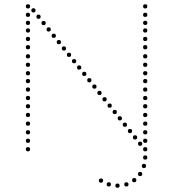

<svg xmlns="http://www.w3.org/2000/svg" viewBox="-20 -720 816 907"><path d="M112 -208Q102 -208 102 -218Q102 -228 112 -228Q122 -228 122 -218Q122 -208 112 -208ZM112 -167Q102 -167 102 -177Q102 -187 112 -187Q122 -187 122 -177Q122 -167 112 -167ZM112 -126Q102 -126 102 -136Q102 -146 112 -146Q122 -146 122 -136Q122 -126 112 -126ZM112 -85Q102 -85 102 -95Q102 -105 112 -105Q122 -105 122 -95Q122 -85 112 -85ZM112 -526Q102 -526 102 -536Q102 -546 112 -546Q122 -546 122 -536Q122 -526 112 -526ZM112 -487Q102 -487 102 -497Q102 -507 112 -507Q122 -507 122 -497Q122 -487 112 -487ZM112 -444Q102 -444 102 -454Q102 -464 112 -464Q122 -464 122 -454Q122 -444 112 -444ZM112 -364Q102 -364 102 -374Q102 -384 112 -384Q122 -384 122 -374Q122 -364 112 -364ZM112 -327Q102 -327 102 -337Q102 -347 112 -347Q122 -347 122 -337Q122 -327 112 -327ZM112 -287Q102 -287 102 -297Q102 -307 112 -307Q122 -307 122 -297Q122 -287 112 -287ZM112 -247Q102 -247 102 -257Q102 -267 112 -267Q122 -267 122 -257Q122 -247 112 -247ZM112 -680Q102 -680 102 -690Q102 -700 112 -700Q122 -700 122 -690Q122 -680 112 -680ZM112 -640Q102 -640 102 -650Q102 -660 112 -660Q122 -660 122 -650Q122 -640 112 -640ZM112 -602Q102 -602 102 -612Q102 -622 112 -622Q122 -622 122 -612Q122 -602 112 -602ZM112 -566Q102 -566 102 -576Q102 -586 112 -586Q122 -586 122 -576Q122 -566 112 -566ZM112 -404Q102 -404 102 -414Q102 -424 112 -424Q122 -424 122 -414Q122 -404 112 -404ZM112 -45Q102 -45 102 -55Q102 -65 112 -65Q122 -65 122 -55Q122 -45 112 -45ZM112 -5Q102 -5 102 -15Q102 -25 112 -25Q122 -25 122 -15Q122 -5 112 -5ZM162 -631Q152 -631 152 -641Q152 -651 162 -651Q172 -651 172 -641Q172 -631 162 -631ZM138 -661Q128 -661 128 -671Q128 -681 138 -681Q148 -681 148 -671Q148 -661 138 -661ZM186 -601Q176 -601 176 -611Q176 -621 186 -621Q196 -621 196 -611Q196 -601 186 -601ZM210 -571Q200 -571 200 -581Q200 -591 210 -591Q220 -591 220 -581Q220 -571 210 -571ZM234 -541Q224 -541 224 -551Q224 -561 234 -561Q244 -561 244 -551Q244 -541 234 -541ZM258 -511Q248 -511 248 -521Q248 -531 258 -531Q268 -531 268 -521Q268 -511 258 -511ZM282 -481Q272 -481 272 -491Q272 -501 282 -501Q292 -501 292 -491Q292 -481 282 -481ZM306 -451Q296 -451 296 -461Q296 -471 306 -471Q316 -471 316 -461Q316 -451 306 -451ZM330 -421Q320 -421 320 -431Q320 -441 330 -441Q340 -441 340 -431Q340 -421 330 -421ZM354 -391Q344 -391 344 -401Q344 -411 354 -411Q364 -411 364 -401Q364 -391 354 -391ZM378 -361Q368 -361 368 -371Q368 -381 378 -381Q388 -381 388 -371Q388 -361 378 -361ZM402 -331Q392 -331 392 -341Q392 -351 402 -351Q412 -351 412 -341Q412 -331 402 -331ZM426 -301Q416 -301 416 -311Q416 -321 426 -321Q436 -321 436 -311Q436 -301 426 -301ZM450 -271Q440 -271 440 -281Q440 -291 450 -291Q460 -291 460 -281Q460 -271 450 -271ZM474 -241Q464 -241 464 -251Q464 -261 474 -261Q484 -261 484 -251Q484 -241 474 -241ZM498 -211Q488 -211 488 -221Q488 -231 498 -231Q508 -231 508 -221Q508 -211 498 -211ZM522 -181Q512 -181 512 -191Q512 -201 522 -201Q532 -201 532 -191Q532 -181 522 -181ZM546 -151Q536 -151 536 -161Q536 -171 546 -171Q556 -171 556 -161Q556 -151 546 -151ZM570 -121Q560 -121 560 -131Q560 -141 570 -141Q580 -141 580 -131Q580 -121 570 -121ZM594 -91Q584 -91 584 -101Q584 -111 594 -111Q604 -111 604 -101Q604 -91 594 -91ZM618 -61Q608 -61 608 -71Q608 -81 618 -81Q628 -81 628 -71Q628 -61 618 -61ZM642 -31Q632 -31 632 -41Q632 -51 642 -51Q652 -51 652 -41Q652 -31 642 -31ZM666 -208Q656 -208 656 -218Q656 -228 666 -228Q676 -228 676 -218Q676 -208 666 -208ZM666 -167Q656 -167 656 -177Q656 -187 666 -187Q676 -187 676 -177Q676 -167 666 -167ZM666 -126Q656 -126 656 -136Q656 -146 666 -146Q676 -146 676 -136Q676 -126 666 -126ZM666 -85Q656 -85 656 -95Q656 -105 666 -105Q676 -105 676 -95Q676 -85 666 -85ZM666 -526Q656 -526 656 -536Q656 -546 666 -546Q676 -546 676 -536Q676 -526 666 -526ZM666 -487Q656 -487 656 -497Q656 -507 666 -507Q676 -507 676 -497Q676 -487 666 -487ZM666 -444Q656 -444 656 -454Q656 -464 666 -464Q676 -464 676 -454Q676 -444 666 -444ZM666 -364Q656 -364 656 -374Q656 -384 666 -384Q676 -384 676 -374Q676 -364 666 -364ZM666 -327Q656 -327 656 -337Q656 -347 666 -347Q676 -347 676 -337Q676 -327 666 -327ZM666 -287Q656 -287 656 -297Q656 -307 666 -307Q676 -307 676 -297Q676 -287 666 -287ZM666 -247Q656 -247 656 -257Q656 -267 666 -267Q676 -267 676 -257Q676 -247 666 -247ZM666 -680Q656 -680 656 -690Q656 -700 666 -700Q676 -700 676 -690Q676 -680 666 -680ZM666 -640Q656 -640 656 -650Q656 -660 666 -660Q676 -660 676 -650Q676 -640 666 -640ZM666 -602Q656 -602 656 -612Q656 -622 666 -622Q676 -622 676 -612Q676 -602 666 -602ZM666 -566Q656 -566 656 -576Q656 -586 666 -586Q676 -586 676 -576Q676 -566 666 -566ZM666 -404Q656 -404 656 -414Q656 -424 666 -424Q676 -424 676 -414Q676 -404 666 -404ZM666 -45Q656 -45 656 -55Q656 -65 666 -65Q676 -65 676 -55Q676 -45 666 -45ZM666 -5Q656 -5 656 -15Q656 -25 666 -25Q676 -25 676 -15Q676 -5 666 -5ZM666 34Q656 34 656 24Q656 14 666 14Q676 14 676 24Q676 34 666 34ZM660 74Q650 74 650 64Q650 54 660 54Q670 54 670 64Q670 74 660 74ZM642 112Q632 112 632 102Q632 92 642 92Q652 92 652 102Q652 112 642 112ZM614 141Q604 141 604 131Q604 121 614 121Q624 121 624 131Q624 141 614 141ZM577 161Q567 161 567 151Q567 141 577 141Q587 141 587 151Q587 161 577 161ZM457 143Q447 143 447 133Q447 123 457 123Q467 123 467 133Q467 143 457 143ZM494 161Q484 161 484 151Q484 141 494 141Q504 141 504 151Q504 161 494 161ZM535 167Q525 167 525 157Q525 147 535 147Q545 147 545 157Q545 167 535 167Z"/></svg>

Font: Raleway Dots 
Style: Regular
Weight: 400
Version: Version 1.000